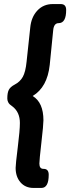

<svg xmlns="http://www.w3.org/2000/svg" viewBox="-20 -788 346 946"><path d="M279 -768Q306 -768 306 -739Q306 -675 270 -674H269Q245 -674 242 -638L225 -468Q213 -358 141 -315Q194 -283 194 -195Q194 -173 184 -86Q174 1 174 18Q174 44 194 44H195Q220 44 220 73Q220 138 184 138H145Q105 138 81 110.5Q57 83 57 39Q57 22 67.5 -62Q78 -146 78 -182Q78 -235 42 -263Q33 -270 28.5 -273.5Q24 -277 20 -285Q16 -293 16 -303Q16 -331 23.5 -345.5Q31 -360 52 -371Q79 -385 92.5 -409.5Q106 -434 111 -484L129 -652Q134 -704 164 -736Q194 -768 240 -768Z"/></svg>

Font: Asap
Style: Bold Italic
Weight: 700
Italic angle: -6°
Designer: Pablo Cosgaya
Foundry: Pablo Cosgaya
Version: Version 1.007;PS 001.007;hotconv 1.0.70;makeotf.lib2.5.58329